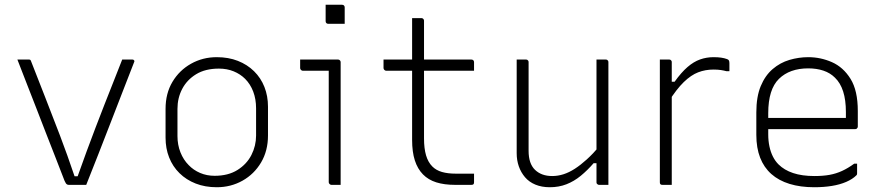

<svg xmlns="http://www.w3.org/2000/svg" viewBox="-20 -776 3710 806"><path d="M102 -526Q104 -526 105.5 -525.5Q107 -525 108 -524Q109 -523 110 -520Q140 -443 170.5 -365.5Q201 -288 232 -206.5Q263 -125 293 -36H306Q325 -89 343.5 -140Q362 -191 381 -240Q400 -289 418.5 -337Q437 -385 456 -432Q475 -479 493 -526Q504 -526 515 -526Q526 -526 536 -526Q539 -526 541 -524.5Q543 -523 544 -521Q545 -519 543 -515Q518 -451 493 -386.5Q468 -322 443 -257.5Q418 -193 393 -129Q368 -65 342 0Q323 0 304.5 0Q286 0 269 0Q265 0 262 -1.5Q259 -3 256.5 -6.5Q254 -10 251 -17Q232 -67 212 -117.5Q192 -168 172.5 -218.5Q153 -269 133 -320.5Q113 -372 93 -423Q73 -474 53 -526Q65 -526 77.5 -526Q90 -526 102 -526Z M890 -536Q939 -536 978.5 -520.5Q1018 -505 1046.5 -477Q1075 -449 1090 -411Q1105 -373 1105 -328V-207Q1105 -143 1076 -94Q1047 -45 998 -17.5Q949 10 890 10Q841 10 801.5 -5.5Q762 -21 733.5 -49Q705 -77 690 -115Q675 -153 675 -198V-319Q675 -384 704 -432.5Q733 -481 782 -508.5Q831 -536 890 -536ZM899 -488Q842 -488 803.5 -464.5Q765 -441 745 -403Q725 -365 725 -319V-205Q725 -168 737.5 -136.5Q750 -105 772 -83Q792 -62 820 -50Q848 -38 881 -38Q938 -38 977 -62.5Q1016 -87 1035.5 -125.5Q1055 -164 1055 -207V-321Q1055 -360 1043 -391.5Q1031 -423 1009 -445Q989 -465 961 -476.5Q933 -488 899 -488Z M1360 -11Q1360 -58 1360 -104.5Q1360 -151 1360 -198Q1360 -245 1360 -292Q1360 -339 1360 -385.5Q1360 -432 1360 -479H1340Q1329 -479 1318 -479Q1307 -479 1295.5 -479Q1284 -479 1273 -479Q1262 -479 1251 -479Q1247 -479 1243.5 -482.5Q1240 -486 1240 -490Q1240 -499 1240 -508Q1240 -517 1240 -526Q1256 -526 1272 -526Q1288 -526 1304 -526Q1320 -526 1335.5 -526Q1351 -526 1367 -526Q1383 -526 1399 -526Q1402 -526 1404.5 -524.5Q1407 -523 1408.5 -520.5Q1410 -518 1410 -515Q1410 -461 1410 -407.5Q1410 -354 1410 -301Q1410 -248 1410 -194.5Q1410 -141 1410 -87Q1410 -73 1410 -58.5Q1410 -44 1410 -29.5Q1410 -15 1410 0Q1400 0 1390.5 0Q1381 0 1371 0Q1367 0 1363.5 -3.5Q1360 -7 1360 -11ZM1347 -756Q1356 -756 1364.5 -756Q1373 -756 1381.5 -756Q1390 -756 1398.5 -756Q1407 -756 1416 -756Q1421 -756 1424 -753Q1427 -750 1427 -745V-676Q1418 -676 1409.5 -676Q1401 -676 1392.5 -676Q1384 -676 1375.5 -676Q1367 -676 1358 -676Q1353 -676 1350 -679Q1347 -682 1347 -687Z M1590 -526H1959Q1964 -526 1967 -523Q1970 -520 1970 -515Q1970 -509 1970 -503Q1970 -497 1970 -491.5Q1970 -486 1970 -479H1601Q1599 -479 1597 -480Q1595 -481 1593.5 -482.5Q1592 -484 1591 -486Q1590 -488 1590 -490Q1590 -497 1590 -502.5Q1590 -508 1590 -514Q1590 -520 1590 -526ZM1970 -47Q1970 -38 1970 -29Q1970 -20 1970 -11Q1970 -5 1967.5 -2.5Q1965 0 1959 0Q1950 0 1941.5 0Q1933 0 1924.5 0Q1916 0 1907.5 0Q1899 0 1890 0Q1845 0 1811.5 -10.5Q1778 -21 1755.5 -44Q1733 -67 1721.5 -102.5Q1710 -138 1710 -189Q1710 -239 1710 -289Q1710 -339 1710 -389Q1710 -439 1710 -489.5Q1710 -540 1710 -591Q1710 -618 1710 -645.5Q1710 -673 1710 -700Q1720 -700 1729.5 -700Q1739 -700 1749 -700Q1752 -700 1754.5 -698.5Q1757 -697 1758.5 -694.5Q1760 -692 1760 -689Q1760 -627 1760 -565.5Q1760 -504 1760 -442Q1760 -380 1760 -318.5Q1760 -257 1760 -195Q1760 -153 1768.5 -124Q1777 -95 1795 -77Q1811 -61 1835.5 -54Q1860 -47 1894 -47Q1904 -47 1914.5 -47Q1925 -47 1935 -47Q1945 -47 1955 -47Z M2188 -526Q2192 -526 2194 -524.5Q2196 -523 2197.5 -521Q2199 -519 2199 -515Q2199 -469 2199 -422.5Q2199 -376 2199 -329.5Q2199 -283 2199 -236.5Q2199 -190 2199 -143Q2199 -89 2226 -63Q2253 -37 2298 -37Q2322 -37 2345.5 -44.5Q2369 -52 2393 -67.5Q2417 -83 2443 -106.5Q2469 -130 2497 -163V-91H2472Q2446 -61 2418 -38Q2390 -15 2358 -2.5Q2326 10 2288 10Q2254 10 2227.5 -1Q2201 -12 2184 -32Q2167 -52 2158 -77.5Q2149 -103 2149 -133Q2149 -178 2149 -222.5Q2149 -267 2149 -312Q2149 -357 2149 -401Q2149 -433 2149 -464Q2149 -495 2149 -526Q2159 -526 2168.5 -526Q2178 -526 2188 -526ZM2523 -526Q2527 -526 2529 -524.5Q2531 -523 2532.5 -521Q2534 -519 2534 -515Q2534 -446 2534 -377Q2534 -308 2534 -238.5Q2534 -169 2534 -100Q2534 -76 2534 -56.5Q2534 -37 2534 -22.5Q2534 -8 2534 0Q2528 0 2521.5 0Q2515 0 2508.5 0Q2502 0 2495 0Q2492 0 2489.5 -1.5Q2487 -3 2485.5 -5Q2484 -7 2484 -11Q2484 -97 2484 -183Q2484 -269 2484 -355Q2484 -441 2484 -526Q2491 -526 2497.5 -526Q2504 -526 2510.5 -526Q2517 -526 2523 -526Z M2786 -433H2812Q2840 -472 2866 -494.5Q2892 -517 2919 -526.5Q2946 -536 2975 -536Q2994 -536 3007.5 -534Q3021 -532 3032 -528Q3038 -526 3040 -522Q3042 -518 3042 -511Q3042 -507 3042 -502.5Q3042 -498 3042 -494Q3042 -490 3042 -485.5Q3042 -481 3042 -477H3030Q3019 -480 3006 -482Q2993 -484 2975 -484Q2941 -484 2911 -472.5Q2881 -461 2850.5 -431.5Q2820 -402 2786 -348ZM2800 0Q2794 0 2787.5 0Q2781 0 2774.5 0Q2768 0 2761 0Q2758 0 2756 -0.5Q2754 -1 2752.5 -2.5Q2751 -4 2750.5 -6Q2750 -8 2750 -11Q2750 -16 2750 -47Q2750 -78 2750 -125Q2750 -172 2750 -226Q2750 -280 2750 -332.5Q2750 -385 2750 -426Q2750 -462 2750 -488Q2750 -514 2750 -526Q2757 -526 2763.5 -526Q2770 -526 2776.5 -526Q2783 -526 2789 -526Q2793 -526 2795 -524.5Q2797 -523 2798.5 -521Q2800 -519 2800 -515Q2800 -509 2800 -471Q2800 -433 2800 -375Q2800 -317 2800 -249.5Q2800 -182 2800 -116.5Q2800 -51 2800 0Z M3373 -536Q3425 -536 3472.5 -515Q3520 -494 3550.5 -445Q3581 -396 3581 -310V-245Q3581 -242 3579.5 -239.5Q3578 -237 3576 -235.5Q3574 -234 3570 -234H3282Q3266 -234 3250 -234Q3234 -234 3218 -234H3199L3177 -281H3531Q3531 -287 3531 -293.5Q3531 -300 3531 -306Q3531 -356 3519.5 -392Q3508 -428 3485 -450Q3465 -470 3436.5 -479.5Q3408 -489 3373 -489Q3295 -489 3250 -445Q3205 -401 3205 -301V-212Q3205 -185 3210 -161.5Q3215 -138 3224.5 -119Q3234 -100 3248 -86Q3272 -62 3309.5 -49.5Q3347 -37 3399 -37Q3435 -37 3462.5 -42Q3490 -47 3515 -58.5Q3540 -70 3566 -89H3578Q3578 -77 3578 -66.5Q3578 -56 3578 -48Q3578 -46 3577.5 -44Q3577 -42 3575 -40Q3559 -24 3532.5 -12.5Q3506 -1 3472 4.5Q3438 10 3398 10Q3340 10 3294.5 -4Q3249 -18 3218 -45.5Q3187 -73 3171 -114Q3155 -155 3155 -210V-304Q3155 -370 3173.5 -414.5Q3192 -459 3223.5 -486Q3255 -513 3294 -524.5Q3333 -536 3373 -536Z"/></svg>

Font: Recursive Light
Style: Regular
Weight: 300
Version: Version 1.085